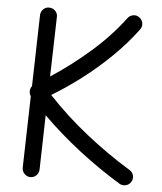

<svg xmlns="http://www.w3.org/2000/svg" viewBox="-53 -747 702 830"><g transform="rotate(5 298.5 -332.5)"><path d="M109.4 36.6Q94.2 36.1 83.7 25.1Q73.2 14.2 73.2 -1L81.1 -312Q74.7 -320.3 74.7 -333.3Q74.7 -346.2 82.5 -356L90.3 -665Q90.8 -680.2 101.8 -690.7Q112.8 -701.2 127.9 -700.7Q143.1 -700.2 153.6 -689.5Q164.1 -678.7 163.6 -663.6L156.7 -404.3Q242.7 -460 325.4 -532.2Q408.2 -604.5 467.8 -684.6Q477.1 -696.8 491.9 -699.2Q506.8 -701.7 519 -692.4Q531.2 -683.1 533.7 -668.2Q536.1 -653.3 526.9 -641.1Q480 -577.6 420.4 -519.5Q360.8 -461.4 296.1 -412.1Q231.4 -362.8 168.5 -325.2Q247.1 -240.7 341.1 -166.3Q435.1 -91.8 535.2 -30.8Q547.9 -22.9 551 -8.1Q554.2 6.8 545.9 19.5Q538.1 32.2 522.9 35.6Q507.8 39.1 495.1 30.8Q404.3 -24.4 316.7 -92Q229 -159.7 152.3 -235.8L146.5 0.5Q146 15.6 135.3 26.1Q124.5 36.6 109.4 36.6Z"/></g></svg>

Font: Mikhak Regular
Style: Regular
Weight: 400
Designer: Amin Abedi
Version: Version 3.3